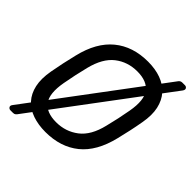

<svg xmlns="http://www.w3.org/2000/svg" viewBox="-221 -915 1129 1129"><g transform="rotate(45 343.5 -350.0)"><path d="M282.1 10Q222.6 10 174.7 -6.6Q126.7 -23.2 95.6 -57.2Q64.5 -91.2 53.1 -142.9Q41.8 -194.6 54.4 -264.9Q62.2 -309.1 71 -349.4Q79.8 -389.7 90.6 -434.4Q123.6 -572.7 207.2 -641.3Q290.8 -710 417.1 -710Q477.4 -710 524.9 -692.8Q572.4 -675.6 603.6 -641Q634.7 -606.4 646.1 -555Q657.4 -503.6 644.8 -434.4Q637 -389.7 628.2 -349.4Q619.4 -309.1 608.6 -264.9Q574.6 -124.4 491.1 -57.2Q407.6 10 282.1 10ZM286.2 -75.3Q364.7 -75.3 424.9 -121.2Q485.1 -167.1 509.7 -270.1Q520.7 -314.7 528.5 -350.2Q536.3 -385.7 544.1 -429.9Q562.6 -532.9 528.3 -578.8Q493.9 -624.7 413.1 -624.7Q333.2 -624.7 274.2 -578.8Q215.3 -532.9 189.7 -429.9Q178.9 -385.7 171.1 -350.2Q163.3 -314.7 155.3 -270.1Q136.9 -167.1 170.7 -121.2Q204.5 -75.3 286.2 -75.3ZM47.1 65Q36.6 65 30.3 56Q24.1 46.9 34.1 34.1L621 -750.2Q623 -754 629.3 -759.5Q635.6 -765 645.6 -765H667.9Q678.6 -765 684.3 -756.4Q690.1 -747.8 681.1 -734.5L93.8 50Q91.8 53.8 85.5 59.4Q79.2 65 68.8 65Z"/></g></svg>

Font: Rubik Light
Style: Italic
Weight: 300
Italic angle: -12°
Designer: Hubert and Fischer
Foundry: Hubert and Fischer
Version: Version 2.300;gftools[0.9.30]